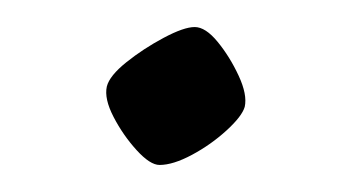

<svg xmlns="http://www.w3.org/2000/svg" viewBox="-20 -339 252 142"><path d="M98 -217Q91 -217 81 -228Q71 -239 64 -252.5Q57 -266 59 -275Q61 -283 73.5 -293Q86 -303 101 -311Q116 -319 124 -319Q132 -319 141 -308Q150 -297 156.5 -283Q163 -269 161 -260Q159 -253 147.5 -242.5Q136 -232 122 -224.5Q108 -217 98 -217Z"/></svg>

Font: Texturina 72pt 72pt ExtraLight
Style: Italic
Weight: 200
Italic angle: -11°
Designer: Guillermo Torres Carreño
Foundry: Omnibus-Type
Version: Version 1.002; ttfautohint (v1.8.3)